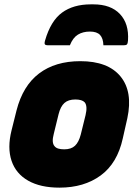

<svg xmlns="http://www.w3.org/2000/svg" viewBox="-20 -845 640 882"><path d="M393 -700Q361 -700 338 -686Q315 -672 301 -637H199Q190 -637 186.5 -641Q183 -645 187 -659Q213 -749 265 -787Q317 -825 397 -825H409Q489 -825 531 -780.5Q573 -736 568 -659Q567 -646 563.5 -641.5Q560 -637 549 -637H455Q454 -669 439.5 -684.5Q425 -700 393 -700ZM349 -564Q476 -564 533.5 -494Q591 -424 565 -302L544 -209Q519 -95 442.5 -39Q366 17 253 17Q166 17 109.5 -15Q53 -47 33 -106.5Q13 -166 33 -246L56 -338Q85 -451 159.5 -507.5Q234 -564 349 -564ZM326 -388Q294 -388 276 -372Q258 -356 249 -320L227 -230Q216 -189 231 -173Q242 -159 275 -159Q307 -159 324.5 -175.5Q342 -192 351 -227L373 -316Q383 -358 369 -375Q357 -388 326 -388Z"/></svg>

Font: Recursive Sn Lnr St Blk
Style: Italic
Weight: 900
Italic angle: -15°
Version: Version 1.079;hotconv 1.0.112;makeotfexe 2.5.65598; ttfautoh